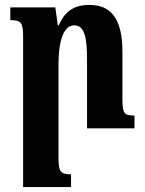

<svg xmlns="http://www.w3.org/2000/svg" viewBox="-20 -522 589 781"><path d="M527 -52C484 -52 478 -60 478 -123V-311C478 -444 433 -502 344 -502C272 -502 240 -467 219 -419H215L205 -492H22V-440C65 -440 74 -431 74 -374V239H269V187C227 187 218 178 218 120V-263C218 -350 237 -419 282 -419C324 -419 334 -368 334 -283V0H527Z"/></svg>

Font: Noto Serif Armenian ExtraCondensed ExtraBold
Style: Regular
Weight: 800
Width: 2
Designer: Monotype Design Team
Foundry: Monotype Imaging Inc.
Version: Version 2.008